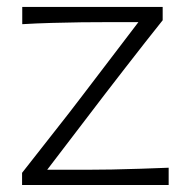

<svg xmlns="http://www.w3.org/2000/svg" viewBox="-20 -528 540 548"><path d="M43 0V-34.7Q89.4 -94.2 134 -150.6Q178.7 -207 216.8 -257.3L375 -464.8H282.7Q253.4 -464.8 212.6 -464.4Q171.9 -463.9 127.7 -462.6Q83.5 -461.4 43.5 -459V-508.3H444.3V-470.2Q423.3 -443.8 395 -408Q366.7 -372.1 336.9 -333.5Q307.1 -294.9 280.3 -260.3L114.7 -43.5H229Q258.8 -43.5 299.1 -44.2Q339.4 -44.9 382.1 -46.4Q424.8 -47.9 461.4 -49.3V0Z"/></svg>

Font: Pinar-FD Light
Style: Regular
Weight: 300
Designer: Amin Abedi
Version: Version 2.000